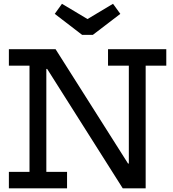

<svg xmlns="http://www.w3.org/2000/svg" viewBox="-20 -1018 935 1038"><path d="M482 -829.5H424L276 -943L315 -997.5L453 -915L591 -997.5L630.5 -943ZM643.5 0 167.5 -752H280.5L757 0ZM28 -663V-752H280L279 -645.5H230.5V-89H342.5V0H28V-89H139.5V-663ZM564 -663V-752H879V-663H767.5V0H644L609 -134H676.5V-663Z"/></svg>

Font: Hepta Slab Medium
Style: Regular
Weight: 500
Designer: Michael LaGattuta
Foundry: Michael LaGattuta
Version: Version 1.102